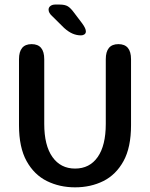

<svg xmlns="http://www.w3.org/2000/svg" viewBox="-20 -813 659 844"><path d="M310 10.5Q242 10.5 186 -17.2Q130 -45 96.8 -105Q63.5 -165 63.5 -262.5V-552.5Q63.5 -619 119 -619Q174.5 -619 174.5 -552.5V-268.5Q174.5 -173.5 210.5 -122.8Q246.5 -72 310 -72Q374 -72 409.5 -122.8Q445 -173.5 445 -268.5V-552.5Q445 -619 500.5 -619Q556 -619 556 -552.5V-262.5Q556 -165 523 -105Q490 -45 434.5 -17.2Q379 10.5 310 10.5ZM336 -657.5Q317 -657.5 299 -665.2Q281 -673 262 -690L210 -741.5Q193.5 -756 193.5 -770.5Q193.5 -780.5 201.8 -786.8Q210 -793 223 -793H241Q265.5 -793 278.2 -785.2Q291 -777.5 306.5 -756L341 -710.5Q357.5 -688 357.5 -675Q357.5 -666.5 351.2 -662Q345 -657.5 336 -657.5Z"/></svg>

Font: Sono Medium
Style: Regular
Weight: 500
Designer: Tyler Finck
Foundry: Tyler Finck
Version: Version 2.112